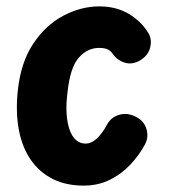

<svg xmlns="http://www.w3.org/2000/svg" viewBox="-20 -571 554 601"><path d="M241.5 10Q186.5 10 144.8 -11Q103 -32 76 -71.2Q49 -110.5 38.8 -165.8Q28.5 -221 36 -290Q45.5 -376.5 84.2 -434.5Q123 -492.5 178.2 -521.8Q233.5 -551 291 -551Q343 -551 382 -528.2Q421 -505.5 443.5 -469Q456 -450.5 450.5 -424.2Q445 -398 418.5 -382Q394 -367.5 370.2 -375Q346.5 -382.5 332.5 -403Q327 -411 317.8 -416Q308.5 -421 290 -421Q253 -421 226 -389.8Q199 -358.5 191 -279.5Q186.5 -243.5 188.5 -214.5Q190.5 -185.5 198 -164.5Q205.5 -143.5 218.2 -132.5Q231 -121.5 248 -121.5Q265 -121.5 281.8 -136Q298.5 -150.5 316 -182.5Q328.5 -205 354.5 -212Q380.5 -219 407 -204.5Q431.5 -192 438.8 -166Q446 -140 433 -117.5Q415 -84.5 387.5 -55.2Q360 -26 323.5 -8Q287 10 241.5 10Z"/></svg>

Font: Edu SA Hand
Style: Regular
Weight: 400
Designer: Tina and Corey Anderson, Eben Sorkin, Mirko Velimirovic
Foundry: Google for Education
Version: Version 2.000